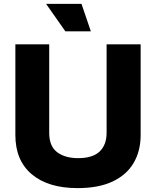

<svg xmlns="http://www.w3.org/2000/svg" viewBox="-20 -957 802 987"><path d="M59 -263V-729H233V-274Q233 -205 274 -174.5Q315 -144 381 -144Q457 -144 492.5 -178.5Q528 -213 528 -274V-729H703V-263Q703 -181 667 -119.5Q631 -58 559 -24Q487 10 379 10Q228 10 143.5 -61Q59 -132 59 -263ZM316 -796 217 -937H399L447 -796Z"/></svg>

Font: BDO Grotesk ExtraBold
Style: Regular
Weight: 800
Designer: Deni Anggara
Foundry: Lokal Container
Version: Version 2.000